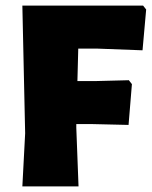

<svg xmlns="http://www.w3.org/2000/svg" viewBox="-20 -667 543 687"><path d="M441 -380 452 -366 440 -220 311 -223H253V-210L261 0H60L70 -190L60 -647H492L503 -633L490 -487L330 -493H260L257 -377H325Z"/></svg>

Font: Alegreya Sans Black
Style: Regular
Weight: 900
Designer: Juan Pablo del Peral
Foundry: Huerta Tipografica
Version: Version 2.007